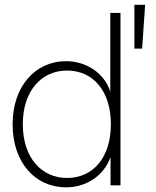

<svg xmlns="http://www.w3.org/2000/svg" viewBox="-20 -782 658 810"><path d="M258.8 8.3C346.2 8.3 418.9 -43 445.3 -117.2H446.3V0H488.3V-727.5H445.3V-397H444.8C420.9 -471.2 346.2 -523.9 258.8 -523.9C128.4 -523.9 33.2 -417.5 33.2 -257.8C33.2 -97.2 127.4 8.3 258.8 8.3ZM262.7 -31.2C155.8 -31.2 76.2 -116.2 76.2 -257.8C76.2 -399.4 155.8 -484.4 262.7 -484.4C374 -484.4 447.8 -396.5 447.8 -257.8C447.8 -119.1 374 -31.2 262.7 -31.2ZM546.9 -577.1H579.6L592.3 -761.7H546.9Z"/></svg>

Font: Raveo Display Display ExLight
Style: Regular
Weight: 200
Designer: Jakub Foglar, Rasmus Andersson (Inter)
Foundry: Jakubfoglar.com
Version: Version 1.100;Glyphs 3.2.3 (3260)